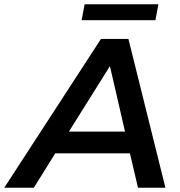

<svg xmlns="http://www.w3.org/2000/svg" viewBox="-78 -883 847 903"><path d="M-58 0 397 -700H526L700 0H571L533 -162H182L81 0ZM246 -264H510L439 -572ZM306 -788 320 -863H667L653 -788Z"/></svg>

Font: Montserrat SemiBold
Style: Italic
Weight: 600
Italic angle: -11.3°
Designer: Julieta Ulanovsky
Foundry: Julieta Ulanovsky
Version: Version 9.000; ttfautohint (v1.8.4.7-5d5b)